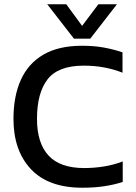

<svg xmlns="http://www.w3.org/2000/svg" viewBox="-20 -868 637 898"><path d="M326 -687 201 -848H290L364 -747L440 -848H527L402 -687ZM365 10Q206 10 124.5 -77Q43 -164 43 -312Q43 -418 77.5 -494.5Q112 -571 183 -612.5Q254 -654 364 -654Q420 -654 466.5 -645.5Q513 -637 553 -623V-528Q513 -544 467.5 -552.5Q422 -561 372 -561Q252 -561 202.5 -497Q153 -433 153 -312Q153 -199 207 -140.5Q261 -82 374 -82Q420 -82 466.5 -89.5Q513 -97 554 -113V-17Q514 -4 467.5 3Q421 10 365 10Z"/></svg>

Font: Kanit
Style: Regular
Weight: 400
Designer: Katatrad Team
Foundry: CadsonDemak
Version: Version 2.000; ttfautohint (v1.8.3)